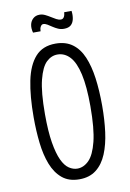

<svg xmlns="http://www.w3.org/2000/svg" viewBox="-93 -884 646 953"><g transform="rotate(-10 230.5 -407.5)"><path d="M229 12Q176 12 142.5 -16Q109 -44 90.5 -91.5Q72 -139 65 -200.5Q58 -262 58 -330Q58 -437 73.5 -513Q89 -589 126 -630.5Q163 -672 228 -672Q279 -672 313 -647Q347 -622 366.5 -576Q386 -530 394.5 -467.5Q403 -405 403 -328Q403 -258 395 -196.5Q387 -135 367.5 -88Q348 -41 314 -14.5Q280 12 229 12ZM228 -42Q260 -42 286.5 -68.5Q313 -95 329 -159Q345 -223 345 -336Q345 -436 331 -498Q317 -560 290.5 -588.5Q264 -617 228 -617Q197 -617 172 -593Q147 -569 131.5 -508Q116 -447 116 -336Q116 -249 125.5 -192Q135 -135 150.5 -102Q166 -69 186.5 -55.5Q207 -42 228 -42ZM283 -737Q267 -737 253.5 -743Q240 -749 228 -757Q216 -765 205.5 -771.5Q195 -778 185 -778Q177 -778 171.5 -768.5Q166 -759 166 -745H128Q122 -767 125.5 -785Q129 -803 142 -815Q155 -827 175 -827Q189 -827 202.5 -820.5Q216 -814 228.5 -806Q241 -798 253 -791.5Q265 -785 276 -785Q286 -785 291.5 -794Q297 -803 298 -818H335Q338 -796 334 -777Q330 -758 318 -747.5Q306 -737 283 -737Z"/></g></svg>

Font: Bricolage Grotesque 24pt Condensed ExtraLight
Style: Regular
Weight: 250
Width: 3
Designer: Mathieu Triay
Foundry: Atelier Triay
Version: Version 1.001;gftools[0.9.33.dev8+g029e19f]